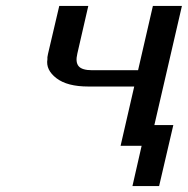

<svg xmlns="http://www.w3.org/2000/svg" viewBox="-20 -491 634 648"><path d="M142 -309 180 -471H278L241 -310Q234 -281 245.5 -267.5Q257 -254 291 -254H446L496 -471H594L501 -69H565L517 137H427L458 1H387L433 -199H278Q207 -199 170.5 -227Q134 -255 140 -291Q139 -296 142 -309Z"/></svg>

Font: Coval
Style: Medium Italic
Weight: 500
Foundry: Context Ltd
Version: Version 001.000